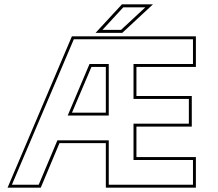

<svg xmlns="http://www.w3.org/2000/svg" viewBox="-20 -868 1007 888"><path d="M15 0 312.5 -700H886V-558.5H611V-424H867V-282.5H611V-141.5H886V0H469.5V-206H255L168.5 0ZM35 -13.5H159L245.5 -219H483V-13.5H872.5V-128H597.5V-296H853.5V-410.5H597.5V-572H872.5V-686.5H321.5ZM293 -333.5 394 -572H483V-333.5ZM313 -347H469.5V-558.5H403ZM422 -716 544 -848H687.5L545.5 -716ZM454 -730H540L652 -834H550Z"/></svg>

Font: Tourney Thin Thin
Style: Regular
Weight: 250
Version: Version 1.015